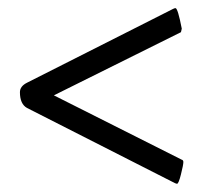

<svg xmlns="http://www.w3.org/2000/svg" viewBox="-20 -440 522 475"><path d="M433.6 -39.1Q433.6 -32.2 427.7 -8.8Q421.9 14.6 418 14.6Q416 14.6 412.1 12.7L46.9 -172.9Q29.3 -182.6 29.3 -211.9Q29.3 -226.6 46.9 -235.4L408.2 -418Q412.1 -419.9 414.1 -419.9Q419.9 -419.9 429.7 -369.1L427.7 -360.4L113.3 -204.1L429.7 -44.9Q433.6 -43.9 433.6 -39.1Z"/></svg>

Font: Crimson
Style: Semibold
Weight: 600
Version: Version 0.8